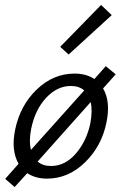

<svg xmlns="http://www.w3.org/2000/svg" viewBox="-20 -716 491 775"><path d="M431 -655 257 -496 223 -527 388 -696ZM447 -416 396 -359Q427 -307 410 -223Q391 -127 323.5 -61Q256 5 170 5Q123 5 90 -17L39 39L1 6L55 -55Q24 -109 41 -192Q61 -290 128 -354.5Q195 -419 281 -419Q328 -419 361 -397L407 -449ZM106 -197Q96 -147 105 -111L320 -351Q299 -369 266 -369Q211 -369 166.5 -321.5Q122 -274 106 -197ZM345 -220Q354 -270 346 -304L132 -64Q152 -46 186 -46Q243 -46 286.5 -96.5Q330 -147 345 -220Z"/></svg>

Font: EauTest
Style: Italic
Weight: 400
Italic angle: -12°
Designer: Christian Thalmann (Catharsis Fonts)
Version: Version 0.001;PS 000.001;hotconv 1.0.88;makeotf.lib2.5.64775